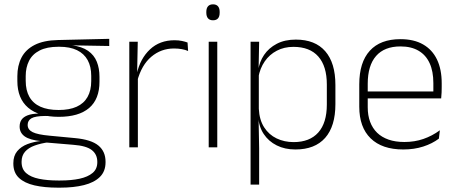

<svg xmlns="http://www.w3.org/2000/svg" viewBox="-20 -679 2104 885"><path d="M251 -140.5Q159 -140.5 109.5 -182.8Q60 -225 60 -306V-328Q60 -376.5 79 -413.5Q98 -450.5 139.5 -471.8Q181 -493 247.5 -494.5L483.5 -500V-467L310 -470V-470.5Q357.5 -464.5 385.8 -444.8Q414 -425 426.2 -394.5Q438.5 -364 438.5 -325V-302Q438.5 -222 390.8 -181.2Q343 -140.5 251 -140.5ZM248 153H257.5Q308.5 153 346.8 144.8Q385 136.5 406.8 118.2Q428.5 100 428.5 69V67Q428.5 32.5 403.2 12.8Q378 -7 318.5 -11.5L187.5 -22.5L206 -23.5Q168.5 -18.5 140 -8.2Q111.5 2 95.5 20.2Q79.5 38.5 79.5 66.5V68Q79.5 100.5 100.8 119Q122 137.5 160 145.2Q198 153 248 153ZM257 186H246.5Q185 186 139 175.5Q93 165 67.2 140.8Q41.5 116.5 41.5 75V73Q41.5 39.5 59.2 18Q77 -3.5 106.5 -14.8Q136 -26 171 -29.5L170 -28.5Q117.5 -33.5 94 -50.2Q70.5 -67 70.5 -95.5V-96Q70.5 -114 79.2 -127Q88 -140 107.5 -147.5Q127 -155 158 -155.5V-163L226 -144L187.5 -144.5Q142.5 -144 125 -133.8Q107.5 -123.5 107.5 -103.5V-103Q107.5 -81.5 130.2 -70Q153 -58.5 209 -53.5L325.5 -42.5Q400.5 -35.5 433.5 -8.2Q466.5 19 466.5 66.5V69Q466.5 111 440.2 136.8Q414 162.5 367 174.2Q320 186 257 186ZM250.5 -172Q300 -172 333.2 -187Q366.5 -202 383.5 -232Q400.5 -262 400.5 -305.5V-329.5Q400.5 -372 384 -402Q367.5 -432 334.8 -447.8Q302 -463.5 253.5 -463.5H249.5Q196 -463.5 162.5 -446.2Q129 -429 113.8 -398.5Q98.5 -368 98.5 -328.5V-307Q98.5 -262.5 115.5 -232.5Q132.5 -202.5 166.2 -187.2Q200 -172 250.5 -172Z M612.5 -305 599.5 -334 610 -337.5Q626.5 -409.5 671.5 -451.5Q716.5 -493.5 784.5 -493.5Q804 -493.5 819 -490.2Q834 -487 844.5 -483L847 -444Q834.5 -449.5 818 -452.5Q801.5 -455.5 782 -455.5Q722.5 -455.5 677.5 -417.5Q632.5 -379.5 612.5 -305ZM615.5 0H576V-486.5H615L612 -338L615.5 -334.5Z M981.5 0H942V-486.5H981.5ZM962 -585.5Q946.5 -585.5 938.8 -594.5Q931 -603.5 931 -620.5V-624.5Q931 -641 938.8 -650Q946.5 -659 962 -659Q977 -659 984.8 -650Q992.5 -641 992.5 -624.5V-620.5Q992.5 -603 984.8 -594.2Q977 -585.5 962 -585.5Z M1341.5 10Q1293 10 1255.5 -8.8Q1218 -27.5 1195.5 -61.5Q1173 -95.5 1170.5 -141H1157.5L1173 -177.5Q1175.5 -126.5 1197.5 -92.2Q1219.5 -58 1255 -41Q1290.5 -24 1333.5 -24Q1407.5 -24 1447 -68.2Q1486.5 -112.5 1486.5 -197V-289.5Q1486.5 -374 1447.2 -418.5Q1408 -463 1332.5 -463Q1289.5 -463 1255.8 -445.2Q1222 -427.5 1200.2 -396Q1178.5 -364.5 1171 -322.5L1158 -354H1170Q1175.5 -393.5 1197.2 -425.8Q1219 -458 1255.8 -477.2Q1292.5 -496.5 1343.5 -496.5Q1432.5 -496.5 1479.2 -442.8Q1526 -389 1526 -287.5V-199Q1526 -97 1478.8 -43.5Q1431.5 10 1341.5 10ZM1174.5 172H1135V-486.5H1174.5L1172 -361L1173 -346V-138.5L1172 -128L1174.5 4.5Z M1839 10Q1741 10 1688.5 -41.2Q1636 -92.5 1636 -187V-290.5Q1636 -391.5 1684.5 -445Q1733 -498.5 1826 -498.5Q1888 -498.5 1930.2 -474.2Q1972.5 -450 1994.2 -404.8Q2016 -359.5 2016 -295.5V-278Q2016 -265.5 2015.5 -252.8Q2015 -240 2013.5 -225.5H1977Q1977.5 -245.5 1977.5 -263.2Q1977.5 -281 1977.5 -296Q1977.5 -350.5 1960.2 -388Q1943 -425.5 1909.2 -445.2Q1875.5 -465 1826 -465Q1752 -465 1713.5 -421Q1675 -377 1675 -293V-245V-239V-184.5Q1675 -147 1686 -117.5Q1697 -88 1718.2 -67.2Q1739.5 -46.5 1771 -35.5Q1802.5 -24.5 1844 -24.5Q1891 -24.5 1931.5 -38.5Q1972 -52.5 2007.5 -78.5L2003 -40Q1972.5 -17 1930.8 -3.5Q1889 10 1839 10ZM2003.5 -225.5H1656V-257.5H2003.5Z"/></svg>

Font: Anek Kannada ExtraLight
Style: Regular
Weight: 250
Version: Version 1.003